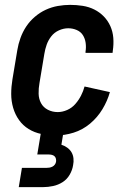

<svg xmlns="http://www.w3.org/2000/svg" viewBox="-20 -548 540 788"><path d="M209 8Q179 8 150 2Q121 -4 97.5 -18.5Q74 -33 58 -55.5Q42 -78 34 -105.5Q26 -133 26 -162.5Q26 -192 31 -222L51 -342Q55 -367 64 -392Q73 -417 87.5 -439Q102 -461 123 -479Q144 -497 168 -508Q192 -519 217.5 -523.5Q243 -528 268 -528Q294 -528 319.5 -524Q345 -520 367 -509Q389 -498 406 -480.5Q423 -463 433 -440.5Q443 -418 445 -392.5Q447 -367 443 -340L442 -331H331V-336Q334 -354 331.5 -372Q329 -390 320 -404Q311 -418 294.5 -425Q278 -432 260 -432Q241 -432 222 -423.5Q203 -415 190.5 -399Q178 -383 171.5 -364.5Q165 -346 162 -327L142 -207Q138 -185 138.5 -163.5Q139 -142 148.5 -124.5Q158 -107 176.5 -97.5Q195 -88 217 -88Q236 -88 255.5 -96.5Q275 -105 289 -121Q303 -137 312.5 -155.5Q322 -174 327 -193L431 -170Q421 -134 400.5 -100Q380 -66 349.5 -40.5Q319 -15 282 -3.5Q245 8 209 8ZM57 220 70 141H170Q176 141 182.5 140Q189 139 195 136Q201 133 205 127.5Q209 122 210 116Q211 110 209.5 103.5Q208 97 203.5 93Q199 89 192.5 87.5Q186 86 179 86H133L162 -88H254L232 46Q245 50 256 58Q267 66 273.5 77Q280 88 281.5 102Q283 116 280 130Q277 150 266 169Q255 188 237 199.5Q219 211 198 215.5Q177 220 157 220Z"/></svg>

Font: Iosevka
Style: Bold Italic
Weight: 700
Italic angle: -9°
Monospace: yes
Designer: Belleve Invis
Foundry: Belleve Invis
Version: Version 32.5.0; ttfautohint (v1.8.4)